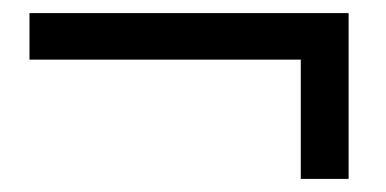

<svg xmlns="http://www.w3.org/2000/svg" viewBox="-20 -433 589 293"><path d="M512 -160H439V-342H25V-413H512Z"/></svg>

Font: Hind Guntur
Style: Regular
Weight: 400
Version: Version 1.000;PS 1.0;hotconv 1.0.86;makeotf.lib2.5.63406; tt